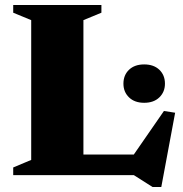

<svg xmlns="http://www.w3.org/2000/svg" viewBox="-20 -696 726 763"><path d="M621 47H586L512 0H210L211.5 -82H528L489 -49L631.5 -255L676 -248ZM311.5 -616V0H32.5V-30.5L104 -60.5V-616L32.5 -645.5V-676H383V-645.5ZM553 -287.5Q515 -287.5 492.8 -309Q470.5 -330.5 470.5 -363.5Q470.5 -397.5 492.8 -418.8Q515 -440 553 -440Q591 -440 613.2 -418.8Q635.5 -397.5 635.5 -363.5Q635.5 -330.5 613.2 -309Q591 -287.5 553 -287.5Z"/></svg>

Font: Newsreader 16pt 16pt ExtraBold
Style: Regular
Weight: 800
Version: Version 1.003